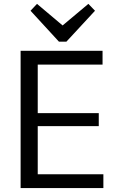

<svg xmlns="http://www.w3.org/2000/svg" viewBox="-20 -959 594 979"><path d="M152.2 -70.5H507.1V0H85.1V-700H502.9V-629.5H152.2L172.4 -684.7V-348.8L152.2 -382H483.6V-316H152.2L172.4 -349.2V-15.3ZM464.4 -904.2 318.6 -746.6H280.5L135.7 -904.2L168.7 -939.3L320.8 -811.1H277.6L430.6 -939.3Z"/></svg>

Font: Pathway Extreme 8pt Thin 12pt
Style: Regular
Weight: 100
Version: Version 1.001;gftools[0.9.26]